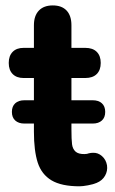

<svg xmlns="http://www.w3.org/2000/svg" viewBox="-20 -663 415 694"><path d="M102.6 -187.1V-381H65.3Q40 -381 25.8 -395.4Q11.6 -409.8 11.6 -435.5Q11.6 -461.2 25.8 -475.6Q40 -490 65.3 -490H102.6V-571.8Q102.6 -606.1 120.5 -624.8Q138.3 -643.4 170.8 -643.4Q203.3 -643.4 220.8 -624.8Q238.2 -606.1 238.2 -571.8V-490H288.3Q315.2 -490 329.6 -475.7Q344.1 -461.4 344.1 -435.5Q344.1 -409.6 329.6 -395.3Q315.2 -381 288.3 -381H238.2V-195.6Q238.2 -158.4 240.4 -141.6Q242.6 -124.7 252.9 -115.2Q263.2 -105.7 285.5 -106.1Q295.5 -106.3 301.3 -108.9Q308.9 -110.7 316.3 -110.7Q334.1 -111.5 348.6 -98.8Q363.2 -86 366.8 -65.4Q369.6 -45.1 359.7 -27.8Q349.9 -10.4 329.1 -1.8Q316.9 3.4 297.7 6.9Q278.6 10.4 267.6 10.4Q202.1 10.4 166.2 -11.1Q130.3 -32.6 116.4 -75.2Q102.6 -117.9 102.6 -187.1ZM23 -258.5Q23 -278.6 35 -289.6Q47.1 -300.6 68.1 -300.6H315.2Q336.3 -300.6 348.3 -289.6Q360.3 -278.6 360.3 -258.5Q360.3 -238.5 348.3 -227.5Q336.3 -216.4 315.2 -216.4H68.1Q47.1 -216.4 35 -227.5Q23 -238.5 23 -258.5Z"/></svg>

Font: SN Pro Thin
Style: Regular
Weight: 200
Designer: Tobias Whetton
Foundry: Supernotes
Version: Version 1.003;Glyphs 3.3 (3324)